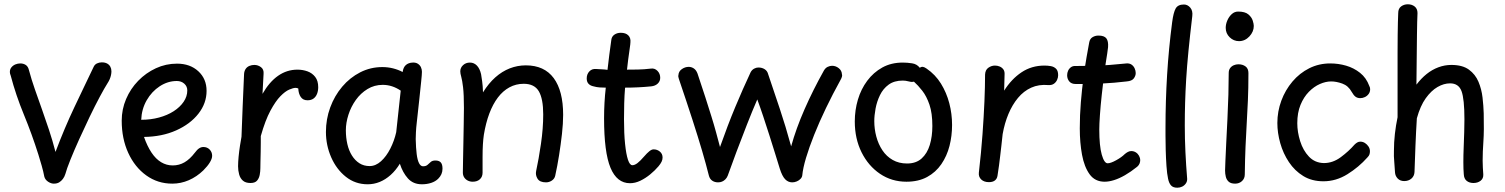

<svg xmlns="http://www.w3.org/2000/svg" viewBox="-20 -842 7024 896"><path d="M30 -489Q28 -494 27 -498Q26 -502 26 -506Q26 -519 33.5 -528Q41 -537 52 -541.5Q63 -546 75 -546Q89 -546 100 -539Q111 -532 115 -515Q127 -470 143 -424.5Q159 -379 175.5 -332.5Q192 -286 208.5 -236.5Q225 -187 239 -133Q260 -189 282 -241Q304 -293 327 -341.5Q350 -390 372.5 -437Q395 -484 417 -530Q422 -541 432.5 -546Q443 -551 455 -551Q470 -551 480 -545.5Q490 -540 495 -530.5Q500 -521 500 -509Q500 -501 498 -491.5Q496 -482 492 -472.5Q488 -463 482 -454Q468 -432 445.5 -390Q423 -348 398 -296Q373 -244 349.5 -192Q326 -140 308.5 -96.5Q291 -53 285 -30Q281 -17 273.5 -7Q266 3 256 9Q246 15 231 15Q218 15 204.5 6Q191 -3 187 -17Q182 -43 174.5 -69Q167 -95 159 -121Q129 -216 91.5 -307Q54 -398 30 -489Z M548 -279Q548 -332 568.5 -380Q589 -428 625 -465Q661 -502 707.5 -523.5Q754 -545 806 -545Q867 -545 905.5 -509.5Q944 -474 944 -418Q944 -360 906 -311.5Q868 -263 802 -233.5Q736 -204 652 -203Q667 -160 687 -130Q707 -100 732 -85Q757 -70 786 -70Q816 -70 841 -84.5Q866 -99 889 -129Q900 -144 909.5 -150Q919 -156 929 -156Q947 -156 958.5 -144Q970 -132 970 -115Q970 -102 959.5 -84.5Q949 -67 929 -47Q898 -17 861 -1Q824 15 784 15Q716 15 662.5 -23.5Q609 -62 578.5 -128.5Q548 -195 548 -279ZM639 -283Q683 -283 722 -293.5Q761 -304 790.5 -323Q820 -342 837 -367Q854 -392 854 -420Q854 -439 840 -451.5Q826 -464 805 -464Q763 -464 725.5 -439.5Q688 -415 664.5 -374Q641 -333 639 -283Z M1119 -497Q1120 -511 1126.5 -520.5Q1133 -530 1144 -534.5Q1155 -539 1167 -539Q1184 -539 1198 -528.5Q1212 -518 1210 -497L1205 -404Q1237 -460 1278 -488.5Q1319 -517 1368 -517Q1393 -517 1415 -509Q1437 -501 1451 -483Q1465 -465 1465 -435Q1465 -418 1459.5 -404Q1454 -390 1443 -382Q1432 -374 1415 -374Q1394 -374 1383.5 -389.5Q1373 -405 1372 -429Q1366 -432 1359 -432Q1349 -432 1330 -424Q1311 -416 1288.5 -393Q1266 -370 1242 -325.5Q1218 -281 1197 -207Q1197 -197 1197 -177Q1197 -157 1196.5 -133Q1196 -109 1195.5 -88.5Q1195 -68 1195 -57Q1195 -42 1192 -26Q1189 -10 1179.5 1Q1170 12 1149 12Q1126 12 1113.5 1Q1101 -10 1096 -28Q1091 -46 1091 -66Q1091 -85 1093.5 -111Q1096 -137 1100 -162.5Q1104 -188 1107 -204Q1110 -275 1112.5 -347.5Q1115 -420 1119 -497Z M1501 -226Q1501 -286 1521 -340.5Q1541 -395 1577 -437.5Q1613 -480 1661 -504.5Q1709 -529 1764 -529Q1790 -529 1814 -523Q1838 -517 1859 -506Q1862 -528 1874 -538.5Q1886 -549 1905 -550Q1920 -551 1930 -544.5Q1940 -538 1944.5 -528Q1949 -518 1949 -507Q1949 -495 1945.5 -462Q1942 -429 1937 -380.5Q1932 -332 1925 -271Q1922 -246 1921 -224.5Q1920 -203 1920 -193Q1921 -151 1924.5 -123Q1928 -95 1935.5 -80.5Q1943 -66 1954 -66Q1968 -66 1975.5 -73Q1983 -80 1990.5 -86.5Q1998 -93 2012 -93Q2029 -93 2037 -84Q2045 -75 2045 -55Q2045 -41 2040 -29.5Q2035 -18 2025 -8Q2012 5 1992 11.5Q1972 18 1949 18Q1908 18 1883.5 -9.5Q1859 -37 1846 -78Q1827 -47 1803 -25.5Q1779 -4 1752 7Q1725 18 1696 18Q1638 18 1594 -17Q1550 -52 1525.5 -108Q1501 -164 1501 -226ZM1829 -225 1850 -419Q1831 -432 1810 -439Q1789 -446 1766 -446Q1727 -446 1695 -426.5Q1663 -407 1640.5 -375.5Q1618 -344 1606 -306.5Q1594 -269 1594 -234Q1594 -200 1601 -169.5Q1608 -139 1622.5 -116Q1637 -93 1657.5 -80Q1678 -67 1705 -67Q1733 -67 1758 -89.5Q1783 -112 1801.5 -148.5Q1820 -185 1829 -225Z M2145 -338Q2145 -401 2141 -434.5Q2137 -468 2132.5 -483.5Q2128 -499 2128 -509Q2128 -526 2141 -538Q2154 -550 2173 -550Q2192 -550 2205.5 -536Q2219 -522 2225 -496Q2227 -483 2230 -463Q2233 -443 2234 -411Q2260 -453 2291.5 -481Q2323 -509 2359 -523Q2395 -537 2434 -537Q2520 -537 2564 -477.5Q2608 -418 2608 -306Q2608 -266 2602.5 -217Q2597 -168 2589 -117.5Q2581 -67 2571 -22Q2568 -8 2555.5 0.5Q2543 9 2528 9Q2499 9 2488.5 -8Q2478 -25 2482 -44Q2494 -99 2504.5 -171Q2515 -243 2515 -308Q2515 -381 2494.5 -416Q2474 -451 2424 -451Q2388 -451 2357.5 -434.5Q2327 -418 2303.5 -387Q2280 -356 2263.5 -312Q2247 -268 2238 -213Q2235 -193 2233.5 -167.5Q2232 -142 2232 -110Q2232 -78 2232 -36Q2232 -17 2219.5 -5.5Q2207 6 2186 6Q2173 6 2162.5 0.5Q2152 -5 2146 -14.5Q2140 -24 2140 -37Q2140 -63 2141 -99.5Q2142 -136 2142.5 -178Q2143 -220 2144 -261.5Q2145 -303 2145 -338Z M2920 13Q2859 13 2829 -59Q2799 -131 2799 -290Q2799 -326 2801 -362.5Q2803 -399 2807 -433Q2793 -433 2778.5 -434Q2764 -435 2750 -439Q2735 -442 2726.5 -451Q2718 -460 2718 -476Q2718 -496 2730.5 -509Q2743 -522 2762 -520Q2776 -519 2789 -518.5Q2802 -518 2815 -516Q2819 -551 2823.5 -587Q2828 -623 2833 -657Q2835 -672 2847.5 -680.5Q2860 -689 2877 -689Q2900 -689 2912 -677Q2924 -665 2922 -645Q2922 -638 2918.5 -614.5Q2915 -591 2911.5 -564Q2908 -537 2906 -517Q2929 -517 2957 -517.5Q2985 -518 3019 -522Q3036 -524 3048.5 -511Q3061 -498 3061 -479Q3061 -463 3049.5 -452Q3038 -441 3019 -439Q2989 -436 2958.5 -434.5Q2928 -433 2897 -433Q2894 -397 2893 -359.5Q2892 -322 2892 -286Q2892 -219 2897 -170.5Q2902 -122 2910.5 -96.5Q2919 -71 2931 -71Q2942 -71 2955 -81Q2968 -91 2987 -113Q2999 -127 3010 -136Q3021 -145 3030 -145Q3047 -145 3059.5 -134.5Q3072 -124 3072 -107Q3072 -97 3067.5 -87.5Q3063 -78 3053 -66Q3036 -46 3014 -28Q2992 -10 2968 1.5Q2944 13 2920 13Z M3148 -474Q3146 -480 3145.5 -484Q3145 -488 3146 -492Q3147 -509 3162 -519.5Q3177 -530 3194 -530Q3207 -530 3218 -522.5Q3229 -515 3235 -499Q3256 -437 3271.5 -388.5Q3287 -340 3299.5 -300Q3312 -260 3321.5 -225Q3331 -190 3340 -156Q3376 -258 3411 -342Q3446 -426 3483 -505Q3489 -516 3499 -521.5Q3509 -527 3519 -527Q3536 -527 3548.5 -519Q3561 -511 3565 -495Q3592 -415 3619 -334.5Q3646 -254 3672 -159Q3695 -242 3734.5 -332Q3774 -422 3825 -513Q3832 -525 3842.5 -530Q3853 -535 3863 -535Q3880 -535 3894 -524Q3908 -513 3909 -496Q3911 -491 3909 -484Q3907 -477 3903 -470Q3866 -403 3834.5 -337.5Q3803 -272 3779.5 -213Q3756 -154 3741.5 -105.5Q3727 -57 3724 -24Q3723 -15 3716 -7.5Q3709 0 3698.5 4.5Q3688 9 3677 9Q3658 9 3644 -5.5Q3630 -20 3619 -55Q3610 -84 3597.5 -124.5Q3585 -165 3570.5 -210.5Q3556 -256 3541.5 -299.5Q3527 -343 3514 -378Q3491 -325 3465.5 -260Q3440 -195 3416.5 -132.5Q3393 -70 3376 -22Q3372 -12 3365 -5Q3358 2 3349.5 5.5Q3341 9 3331 9Q3315 9 3303.5 1Q3292 -7 3288 -23Q3275 -75 3256.5 -138Q3238 -201 3211.5 -283Q3185 -365 3148 -474Z M4210 6Q4141 6 4086.5 -31Q4032 -68 4000.5 -131.5Q3969 -195 3969 -275Q3969 -328 3983.5 -377Q3998 -426 4027 -465Q4056 -504 4097.5 -527Q4139 -550 4193 -550Q4214 -550 4236.5 -546.5Q4259 -543 4272 -526Q4280 -531 4287 -530Q4294 -529 4304 -522Q4345 -494 4371 -452Q4397 -410 4410 -360.5Q4423 -311 4423 -259Q4423 -208 4411 -161Q4399 -114 4373 -76Q4347 -38 4306.5 -16Q4266 6 4210 6ZM4213 -79Q4255 -79 4281 -102.5Q4307 -126 4319 -165.5Q4331 -205 4331 -254Q4331 -314 4317.5 -353.5Q4304 -393 4284 -418.5Q4264 -444 4245 -461Q4236 -458 4221 -462Q4206 -466 4193 -466Q4153 -466 4127 -447Q4101 -428 4086.5 -398Q4072 -368 4066 -335.5Q4060 -303 4060 -277Q4060 -240 4069.5 -204.5Q4079 -169 4098 -140.5Q4117 -112 4146 -95.5Q4175 -79 4213 -79Z M4577 -494Q4578 -516 4592.5 -526Q4607 -536 4623 -536Q4635 -536 4645.5 -531.5Q4656 -527 4662.5 -518Q4669 -509 4668 -494L4666 -419Q4700 -473 4747 -504.5Q4794 -536 4854 -536Q4869 -536 4883.5 -533.5Q4898 -531 4908 -521.5Q4918 -512 4918 -491Q4918 -480 4913 -469Q4908 -458 4898 -451Q4888 -444 4872 -445Q4828 -449 4792.5 -433Q4757 -417 4730.5 -385Q4704 -353 4686 -310Q4668 -267 4659 -216Q4656 -186 4653 -161Q4650 -136 4647.5 -114Q4645 -92 4642 -69.5Q4639 -47 4635 -22Q4633 -8 4623 0Q4613 8 4595 8Q4572 8 4559 -4.5Q4546 -17 4548 -36Q4559 -132 4565 -215Q4571 -298 4574 -368.5Q4577 -439 4577 -494Z M5000 -450Q4980 -450 4970 -462Q4960 -474 4960 -491Q4960 -502 4964.5 -512Q4969 -522 4978 -528.5Q4987 -535 5001 -534Q5040 -534 5080 -535Q5120 -536 5159.5 -539Q5199 -542 5237 -546Q5251 -547 5260.5 -540.5Q5270 -534 5275 -523Q5280 -512 5280 -501Q5280 -488 5271 -476Q5262 -464 5238 -462Q5180 -455 5119.5 -452Q5059 -449 5000 -450ZM5063 -644Q5066 -661 5078.5 -668.5Q5091 -676 5106 -676Q5133 -676 5143 -663Q5153 -650 5151 -622Q5150 -611 5147 -592Q5144 -573 5140 -547.5Q5136 -522 5132 -490Q5127 -449 5121.5 -399Q5116 -349 5113 -305.5Q5110 -262 5110 -238Q5110 -161 5121.5 -120.5Q5133 -80 5149 -80Q5163 -80 5188.5 -94Q5214 -108 5229 -123Q5236 -129 5243.5 -133Q5251 -137 5259 -137Q5271 -137 5280.5 -131Q5290 -125 5295.5 -115Q5301 -105 5301 -94Q5301 -87 5298 -79Q5295 -71 5287 -64Q5257 -40 5230 -24.5Q5203 -9 5179 -1.5Q5155 6 5135 6Q5090 6 5065 -28.5Q5040 -63 5029.5 -119.5Q5019 -176 5019 -243Q5019 -305 5024 -365Q5029 -425 5036 -478.5Q5043 -532 5050.5 -574.5Q5058 -617 5063 -644Z M5419 -247Q5419 -370 5426.5 -493Q5434 -616 5450 -738Q5456 -784 5466.5 -802.5Q5477 -821 5505 -821Q5522 -821 5534.5 -806.5Q5547 -792 5544 -767Q5533 -674 5526 -602.5Q5519 -531 5515.5 -472.5Q5512 -414 5510.5 -362Q5509 -310 5509 -257Q5509 -194 5512 -132Q5515 -70 5520 -9Q5521 4 5514 14Q5507 24 5496.5 29Q5486 34 5474 34Q5454 34 5444.5 23Q5435 12 5431 -8Q5426 -31 5423.5 -67.5Q5421 -104 5420 -141.5Q5419 -179 5419 -208.5Q5419 -238 5419 -247Z M5714 -501Q5714 -515 5720.5 -524Q5727 -533 5737.5 -537.5Q5748 -542 5759 -542Q5779 -542 5792.5 -532Q5806 -522 5806 -501Q5806 -429 5803.5 -373Q5801 -317 5798 -266Q5795 -215 5792.5 -158.5Q5790 -102 5789 -28Q5789 -9 5776 3Q5763 15 5744 15Q5724 15 5714 6Q5704 -3 5700.5 -17Q5697 -31 5697 -46Q5697 -55 5698.5 -90Q5700 -125 5702.5 -176.5Q5705 -228 5708 -286.5Q5711 -345 5712.5 -401Q5714 -457 5714 -501ZM5700 -712Q5700 -729 5707.5 -746.5Q5715 -764 5728 -776Q5741 -788 5758 -788Q5790 -788 5805.5 -775Q5821 -762 5826 -746Q5831 -730 5831 -721Q5831 -694 5810.5 -672Q5790 -650 5762 -650Q5737 -650 5718.5 -668Q5700 -686 5700 -712Z M6156 4Q6102 4 6062 -20.5Q6022 -45 5995 -85.5Q5968 -126 5954.5 -174Q5941 -222 5941 -268Q5941 -322 5959.5 -372Q5978 -422 6011.5 -461.5Q6045 -501 6090 -523.5Q6135 -546 6188 -546Q6226 -546 6262 -535.5Q6298 -525 6327 -502Q6356 -479 6370 -441Q6372 -437 6373 -433.5Q6374 -430 6374 -426Q6374 -413 6367 -403.5Q6360 -394 6349.5 -389Q6339 -384 6328 -384Q6315 -384 6306 -390.5Q6297 -397 6288 -413Q6272 -442 6244 -452Q6216 -462 6192 -462Q6167 -462 6139.5 -450Q6112 -438 6088 -413.5Q6064 -389 6049 -352.5Q6034 -316 6034 -267Q6034 -226 6047.5 -183Q6061 -140 6088.5 -111Q6116 -82 6158 -81Q6200 -81 6237 -108.5Q6274 -136 6301 -167Q6308 -174 6314.5 -177.5Q6321 -181 6328 -181Q6340 -181 6350 -174.5Q6360 -168 6366.5 -158Q6373 -148 6373 -136Q6373 -129 6371 -122Q6369 -115 6361 -107Q6321 -62 6268 -29Q6215 4 6156 4Z M6505 -781Q6505 -802 6518.5 -812Q6532 -822 6550 -822Q6569 -822 6582 -811.5Q6595 -801 6595 -781Q6594 -761 6593.5 -738Q6593 -715 6592.5 -679.5Q6592 -644 6591.5 -588.5Q6591 -533 6590 -447Q6612 -476 6637.5 -496.5Q6663 -517 6692.5 -528Q6722 -539 6753 -539Q6805 -539 6835 -517Q6865 -495 6879.5 -460.5Q6894 -426 6898.5 -387Q6903 -348 6904 -313Q6906 -231 6902.5 -182Q6899 -133 6899 -92Q6899 -75 6900 -59.5Q6901 -44 6902 -28Q6903 -9 6889.5 1.5Q6876 12 6856 12Q6837 12 6824.5 2Q6812 -8 6811 -29Q6809 -52 6809 -85Q6809 -118 6810.5 -154.5Q6812 -191 6813 -225.5Q6814 -260 6814 -285Q6814 -380 6800.5 -416.5Q6787 -453 6747 -453Q6718 -453 6688.5 -436Q6659 -419 6633.5 -383.5Q6608 -348 6592 -290Q6588 -226 6585.5 -162.5Q6583 -99 6581 -39Q6580 -20 6566.5 -8.5Q6553 3 6533 3Q6514 3 6502.5 -9Q6491 -21 6490 -38Q6489 -62 6486.5 -87.5Q6484 -113 6485 -138Q6485 -178 6489.5 -217.5Q6494 -257 6502 -295Q6502 -399 6502 -472.5Q6502 -546 6502 -596Q6502 -646 6502.5 -679.5Q6503 -713 6503.5 -736.5Q6504 -760 6505 -781Z"/></svg>

Font: Playpen Sans Arabic
Style: Regular
Weight: 400
Designer: Azza Alameddine, Laura Meseguer, Veronika Burian, José Scaglione
Foundry: TypeTogether
Version: Version 2.000